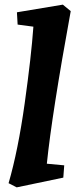

<svg xmlns="http://www.w3.org/2000/svg" viewBox="-20 -790 331 828"><path d="M251 -770 285 -742Q204 -299 182 -84L257 -77L253 -24L52 18L17 0Q58 -141 86.5 -344.5Q115 -548 124 -675L56 -684L53 -737Z"/></svg>

Font: Andada
Style: Bold Italic
Weight: 700
Italic angle: -8.29999°
Designer: Carolina Giovagnoli
Foundry: Carolina Giovagnoli
Version: Version 1.003